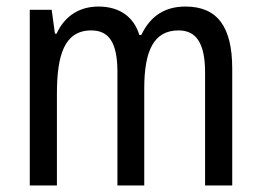

<svg xmlns="http://www.w3.org/2000/svg" viewBox="-20 -567 798 587"><path d="M547 -547C485 -547 440 -519 412 -460H406C390 -513 348 -547 281 -547C224 -547 178 -519 153 -464H148L138 -537H71V0H154V-280C154 -397 176 -474 259 -474C313 -474 339 -437 339 -347V0H421V-296C421 -412 450 -474 526 -474C580 -474 607 -435 607 -345V0H690V-357C690 -486 644 -547 547 -547Z"/></svg>

Font: Noto Sans Lao Looped Condensed
Style: Regular
Weight: 400
Width: 3
Designer: Mark Frömberg, Ben Mitchell
Foundry: The Fontpad Ltd
Version: Version 1.002